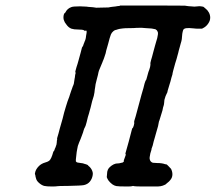

<svg xmlns="http://www.w3.org/2000/svg" viewBox="-20 -659 782 696"><path d="M434 -639Q452 -639 551 -639Q650 -639 650 -638.5Q650 -638 656.5 -637.5Q663 -637 664 -636.5Q665 -636 672 -636Q685 -634 697 -636Q701 -637 709 -636Q713 -635 714 -635Q717 -636 725 -628Q732 -623 737 -614Q742 -605 742 -595Q742 -584 735 -574Q728 -563 716 -557L712 -555H700Q689 -555 683 -556Q664 -558 657 -557Q646 -556 644 -550Q640 -539 639 -517Q638 -510 635 -501Q634 -496 631.5 -488Q629 -480 628 -475.5Q627 -471 626 -467Q625 -463 623.5 -458Q622 -453 620 -445Q617 -437 615 -429Q613 -421 612 -418Q611 -415 608 -403.5Q605 -392 605 -389Q601 -377 598 -364Q597 -360 594 -351Q590 -337 588 -331Q587 -323 584 -319Q580 -312 576 -297Q575 -288 575 -286Q575 -280 571 -269Q570 -263 569 -259Q560 -228 558 -223Q556 -219 555.5 -215Q555 -211 553 -202Q547 -181 545 -174Q543 -168 541.5 -161.5Q540 -155 537 -146Q535 -137 533.5 -131.5Q532 -126 530.5 -123Q529 -120 529 -116Q528 -112 525 -103Q521 -86 523 -81Q525 -72 534 -69Q535 -69 550 -68Q567 -68 578 -64Q583 -63 583 -63Q584 -64 590.5 -57Q597 -50 600 -47Q605 -37 605 -27Q605 -15 597 -6Q593 -1 592.5 -1Q592 -1 586.5 4Q581 9 579.5 10Q578 11 570 14L562 16L552 17Q542 17 505.5 17Q469 17 467 16Q462 14 458 16Q456 17 440 17Q409 17 401.5 15.5Q394 14 387 9Q378 2 373 -5Q369 -11 367 -17Q367 -19 367.5 -22Q368 -25 368 -28Q368 -46 380 -55Q382 -56 385 -59Q392 -64 400 -66Q403 -66 412 -67Q423 -69 425 -70Q430 -73 429 -76Q428 -77 430 -81Q438 -100 435 -101Q434 -101 435.5 -106Q437 -111 441 -125.5Q445 -140 447 -147Q457 -184 459 -193Q460 -194 461 -195Q462 -195 465 -204Q468 -215 466 -216Q465 -216 472 -238Q473 -243 493 -316Q498 -332 500 -340Q502 -348 504 -356Q508 -369 509 -368Q510 -368 513 -380Q519 -403 521 -406Q523 -411 524 -416Q524 -419 525 -422Q526 -429 525 -429Q525 -429 525.5 -432.5Q526 -436 528 -442.5Q530 -449 531 -452.5Q532 -456 536 -471.5Q540 -487 542 -493.5Q544 -500 546 -507.5Q548 -515 550 -521Q554 -537 552 -543Q549 -550 546 -551Q545 -551 545 -552Q545 -553 538 -554Q533 -555 530.5 -555.5Q528 -556 524.5 -556Q521 -556 517 -556.5Q513 -557 509 -557Q495 -559 475 -558Q467 -557 449.5 -557Q432 -557 425.5 -556Q419 -555 414.5 -554.5Q410 -554 408 -553Q406 -552 402 -551Q395 -550 390 -545Q385 -541 382 -534Q378 -524 372 -500Q370 -492 368 -486Q366 -480 365 -475.5Q364 -471 363 -466Q356 -444 354 -440Q353 -439 352 -435Q346 -421 342 -411Q338 -402 337 -397Q336 -390 331 -372Q325 -350 325 -343Q324 -338 323.5 -334Q323 -330 322.5 -324.5Q322 -319 320 -311.5Q318 -304 314 -292Q307 -262 305 -257Q304 -252 302.5 -247.5Q301 -243 298.5 -234.5Q296 -226 294 -216Q290 -200 287 -196Q285 -193 283.5 -187.5Q282 -182 281 -179Q280 -176 277 -168Q272 -154 267 -143Q261 -129 260 -119Q259 -112 258 -108Q256 -92 255 -81V-74L257 -72Q258 -70 263 -69.5Q268 -69 273 -68Q278 -67 280 -67Q282 -67 282 -66.5Q282 -66 284.5 -65.5Q287 -65 290 -64Q297 -62 299 -60Q299 -59 301 -57.5Q303 -56 306 -53Q314 -44 316 -34Q317 -30 316 -24Q314 -11 306 -1Q298 9 284 12Q275 14 225 15Q191 15 187.5 16Q184 17 168 17Q149 17 140.5 15Q132 13 122.5 5Q113 -3 111 -11Q110 -13 109 -18Q108 -26 107 -27Q106 -28 107 -32Q109 -45 121 -57Q130 -66 144 -70Q152 -72 158 -76Q166 -82 173 -108Q174 -111 175 -111Q176 -111 178 -117Q179 -121 180 -122Q181 -123 181.5 -125.5Q182 -128 183 -130Q184 -133 185 -136Q185 -138 185.5 -141Q186 -144 186 -144Q186 -144 186 -148Q188 -155 187 -155Q186 -156 192 -175Q194 -182 194.5 -184.5Q195 -187 197 -194Q201 -209 207 -229Q210 -242 212.5 -251Q215 -260 219 -273L225 -292L228 -300Q230 -306 231 -308Q232 -310 234 -317.5Q236 -325 238 -329.5Q240 -334 241.5 -339Q243 -344 243.5 -345Q244 -346 245.5 -349.5Q247 -353 247.5 -355Q248 -357 249 -364.5Q250 -372 250.5 -374Q251 -376 251 -376.5Q251 -377 251.5 -379Q252 -381 252 -384Q252 -387 253 -390Q254 -392 254 -394.5Q254 -397 253.5 -397Q253 -397 253 -400Q258 -419 261 -427Q263 -433 265.5 -443Q268 -453 272.5 -468.5Q277 -484 277 -486L278 -488L280 -491Q282 -494 282.5 -497Q283 -500 283.5 -500Q284 -500 285 -503.5Q286 -507 287 -509Q289 -512 291 -521Q292 -526 292 -529Q295 -543 294 -547Q293 -548 291.5 -548.5Q290 -549 289 -547L288 -546L287 -547Q287 -548 285 -549Q280 -552 263 -552Q248 -552 239 -555Q228 -559 220 -571Q214 -578 212 -585Q210 -589 210 -595.5Q210 -602 211.5 -606.5Q213 -611 214.5 -611.5Q216 -612 217 -614Q224 -628 238 -633Q244 -636 270 -636Q293 -635 293 -635Q293 -635 301 -634Q319 -633 329 -631Q332 -631 350 -631.5Q368 -632 373 -632Q377 -633 381 -633.5Q385 -634 388.5 -634.5Q392 -635 398 -635.5Q404 -636 404 -636.5Q404 -637 407 -637Q415 -637 415 -639Z"/></svg>

Font: TT2020 Style E
Style: Italic
Weight: 400
Italic angle: -15°
Version: Version 0.2.000